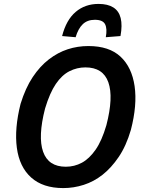

<svg xmlns="http://www.w3.org/2000/svg" viewBox="-20 -950 740 980"><path d="M303 10Q199 10 139 -44Q79 -98 66 -195.5Q53 -293 85 -420Q110 -501 147 -556.5Q184 -612 229.5 -647Q275 -682 325.5 -698.5Q376 -715 431 -715Q537 -715 595 -661Q653 -607 667 -510.5Q681 -414 648 -287Q624 -205 586 -149Q548 -93 503.5 -58Q459 -23 407.5 -6.5Q356 10 303 10ZM316 -99Q360 -99 398 -119.5Q436 -140 468 -186Q500 -232 523 -311Q560 -454 533 -530Q506 -606 416 -606Q373 -606 334.5 -586.5Q296 -567 265 -521.5Q234 -476 210 -396Q173 -252 200 -175.5Q227 -99 316 -99ZM366 -760 297 -766Q318 -848 366 -889Q414 -930 483 -930Q530 -930 558.5 -912Q587 -894 596 -857.5Q605 -821 595 -766L520 -760Q528 -803 516.5 -826Q505 -849 464 -849Q426 -849 402.5 -826.5Q379 -804 366 -760Z"/></svg>

Font: Nunito Sans 7pt Condensed
Style: Bold Italic
Weight: 700
Width: 3
Italic angle: -9°
Designer: Vernon Adams
Foundry: Vernon Adams
Version: Version 3.101;gftools[0.9.27]